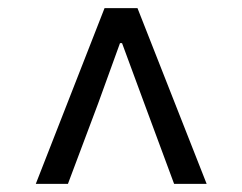

<svg xmlns="http://www.w3.org/2000/svg" viewBox="-20 -769 595 472"><path d="M68 -317 237 -749H318L488 -317H408L335 -514L280 -663H275L221 -514L147 -317Z"/></svg>

Font: Noto Sans TC
Style: Regular
Weight: 400
Designer: Ryoko NISHIZUKA  (kana, bopomofo & ideographs); Paul D. Hunt (Latin, Greek & Cyrillic); Sandoll Communications , Soo-you
Foundry: Adobe
Version: Version 2.004-H2;hotconv 1.0.118;makeotfexe 2.5.65603